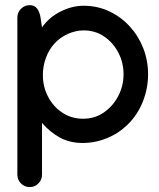

<svg xmlns="http://www.w3.org/2000/svg" viewBox="-20 -556 631 761"><path d="M566.9 -261.7Q566.9 -206.5 546.6 -154.3Q526.4 -102.1 485.8 -62Q450.2 -27.3 403.8 -8.3Q357.4 10.7 307.6 10.7Q256.8 10.7 217.5 -10.7Q178.2 -32.2 146.5 -68.8V136.7Q146.5 156.7 132.1 171.1Q117.7 185.5 97.7 185.5Q77.6 185.5 63.2 171.1Q48.8 156.7 48.8 136.7V-486.8Q48.8 -506.8 63.2 -521.2Q77.6 -535.6 97.7 -535.6Q117.7 -535.6 127.7 -521.2Q137.7 -506.8 140.6 -486.8L146.5 -447.3Q174.3 -487.3 220 -510.3Q265.6 -533.2 311 -533.2Q366.2 -533.2 412.8 -511.2Q459.5 -489.3 494.1 -451.4Q528.8 -413.6 547.9 -364.7Q566.9 -315.9 566.9 -261.7ZM312 -435.5Q280.3 -435.5 249 -421.6Q217.8 -407.7 195.8 -383.3Q173.8 -359.4 161.9 -326.4Q149.9 -293.5 149.9 -259.3Q149.9 -212.4 170.4 -172.9Q190.9 -133.3 227.1 -109.4Q263.2 -85.4 309.6 -85.4Q356 -85.4 392.1 -110.6Q428.2 -135.7 449 -176Q469.7 -216.3 469.7 -261.7Q469.7 -307.6 449.2 -347.2Q428.7 -386.7 393.1 -411.1Q357.4 -435.5 312 -435.5Z"/></svg>

Font: Manjari
Style: Bold
Weight: 700
Designer: Santhosh Thottingal <santhosh.thottingal@gmail.com>
Version: Version 2.000